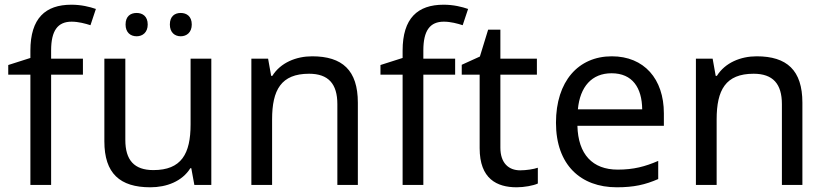

<svg xmlns="http://www.w3.org/2000/svg" viewBox="-20 -785 3507 815"><path d="M332 -468V-536H197V-571C197 -655 225 -693 284 -693C313 -693 342 -685 364 -678L387 -747C361 -756 325 -765 283 -765C173 -765 109 -708 109 -570V-539L15 -509V-468H109V0H197V-468Z M513 -681C513 -647 534 -631 560 -631C585 -631 607 -647 607 -681C607 -716 585 -730 560 -730C534 -730 513 -716 513 -681ZM701 -681C701 -647 722 -631 747 -631C772 -631 794 -647 794 -681C794 -716 772 -730 747 -730C722 -730 701 -716 701 -681ZM877 -536H789V-257C789 -132 750 -63 631 -63C550 -63 512 -105 512 -191V-536H423V-185C423 -49 489 10 618 10C687 10 753 -15 788 -71H792L805 0H877Z M1305 -546C1237 -546 1171 -519 1136 -463H1131L1118 -536H1047V0H1135V-278C1135 -403 1173 -472 1292 -472C1374 -472 1412 -429 1412 -343V0H1499V-349C1499 -487 1433 -546 1305 -546Z M1912 -468V-536H1777V-571C1777 -655 1805 -693 1864 -693C1893 -693 1922 -685 1944 -678L1967 -747C1941 -756 1905 -765 1863 -765C1753 -765 1689 -708 1689 -570V-539L1595 -509V-468H1689V0H1777V-468Z M2188 -62C2139 -62 2104 -93 2104 -158V-468H2259V-536H2104V-659H2052L2017 -545L1940 -510V-468H2016V-156C2016 -26 2089 10 2173 10C2205 10 2244 3 2263 -6V-73C2246 -67 2214 -62 2188 -62Z M2577 -546C2435 -546 2340 -440 2340 -264C2340 -85 2445 10 2598 10C2671 10 2719 -1 2774 -25V-102C2718 -78 2670 -65 2602 -65C2495 -65 2434 -130 2431 -251H2798V-304C2798 -450 2714 -546 2577 -546ZM2576 -474C2665 -474 2705 -412 2706 -321H2433C2442 -417 2492 -474 2576 -474Z M3192 -546C3124 -546 3058 -519 3023 -463H3018L3005 -536H2934V0H3022V-278C3022 -403 3060 -472 3179 -472C3261 -472 3299 -429 3299 -343V0H3386V-349C3386 -487 3320 -546 3192 -546Z"/></svg>

Font: Noto Sans Nandinagari
Style: Regular
Weight: 400
Designer: Ek Type
Foundry: Ek Type
Version: Version 1.002